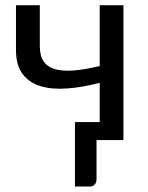

<svg xmlns="http://www.w3.org/2000/svg" viewBox="-20 -526 554 721"><path d="M443.5 -506.5V0H342.5V147Q342.5 160 335.2 167.2Q328 174.5 316.5 174.5H261.5V-67.5H354.5V-215Q289.5 -198 232.2 -193.8Q175 -189.5 132.2 -202.5Q89.5 -215.5 64.8 -248.2Q40 -281 40 -339V-506.5H129.5V-352.5Q129.5 -316 144.2 -295Q159 -274 187.5 -266Q216 -258 258 -261.5Q300 -265 354.5 -278V-506.5Z"/></svg>

Font: Lato 2
Style: Regular
Weight: 400
Designer: Lukasz Dziedzic with Adam Twardoch and Botio Nikoltchev
Foundry: tyPoland Lukasz Dziedzic
Version: Version 2.015; 2015-08-06; http://www.latofonts.com/